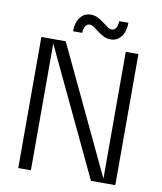

<svg xmlns="http://www.w3.org/2000/svg" viewBox="-93 -942 859 1017"><g transform="rotate(10 336.0 -433.5)"><path d="M75 0V-705H206L529 -23V-705H597V0H466L143 -682V0ZM438 -756Q416 -756 399 -765Q382 -774 367.5 -785Q353 -796 340.5 -805Q328 -814 315 -814Q302 -814 293.5 -800.5Q285 -787 284 -764H235Q235 -811 256.5 -839Q278 -867 313 -867Q335 -867 352 -858Q369 -849 383.5 -838Q398 -827 410.5 -818Q423 -809 436 -809Q450 -809 458 -822.5Q466 -836 467 -859H516Q516 -812 494.5 -784Q473 -756 438 -756Z"/></g></svg>

Font: TikTok Sans Light
Style: Regular
Weight: 300
Version: Version 4.000